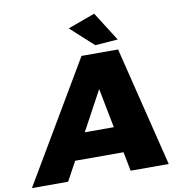

<svg xmlns="http://www.w3.org/2000/svg" viewBox="-159 -1018 1043 1107"><g transform="rotate(-10 362.0 -464.0)"><path d="M516 0 494 -112H211L150 0H-62L352 -701H566L739 0ZM294 -264H464L419 -495ZM466 -928 574 -758 441 -748 307 -870Z"/></g></svg>

Font: Gontserrat ExtraBold
Style: Italic
Weight: 800
Italic angle: -11.3°
Designer: Julieta Ulanovsky
Foundry: Julieta Ulanovsky
Version: Version 6.001